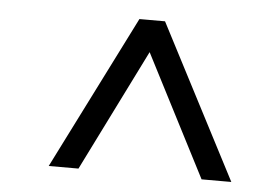

<svg xmlns="http://www.w3.org/2000/svg" viewBox="-37 -755 634 463"><g transform="rotate(5 280.0 -524.0)"><path d="M96 -338 283 -710H345L538 -338H466L284 -692H344L168 -338Z"/></g></svg>

Font: Baskervville
Style: Bold Italic
Weight: 700
Italic angle: -18°
Version: Version 1.100